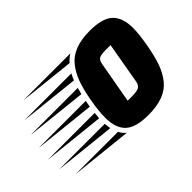

<svg xmlns="http://www.w3.org/2000/svg" viewBox="-360 -934 1243 1243"><g transform="rotate(-45 261.5 -312.5)"><path d="M184 -292 -240 -337H192ZM174 -196 -250 -241H178Q176 -224 174 -196ZM215 -433 203 -388 -217 -433ZM174 -145Q176 -121 180 -100L-243 -145ZM252 -529Q238 -501 232 -485L-178 -529ZM339 -625Q310 -606 291 -584L-91 -625ZM234 -3 -190 -48H198Q212 -21 234 -3ZM531 -640Q647 -640 695 -594.5Q743 -549 743 -453Q743 -400 727.5 -312.5Q712 -225 692 -168.5Q672 -112 637 -68Q570 15 416 15Q300 15 252 -30Q204 -75 204 -171Q204 -232 219 -315.5Q234 -399 254.5 -456Q275 -513 310 -556Q377 -640 531 -640ZM425 -146Q468 -146 487 -155.5Q506 -165 512 -199L561 -479H516Q474 -479 457.5 -470Q441 -461 435 -426L385 -146Z"/></g></svg>

Font: Faster One
Style: Regular
Weight: 400
Designer: Eduardo Rodriguez Tunni
Foundry: Eduardo Rodriguez Tunni
Version: Version 1.002